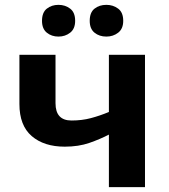

<svg xmlns="http://www.w3.org/2000/svg" viewBox="-20 -772 696 792"><path d="M209 -545.9V-346.2Q209 -274.9 274.9 -274.9Q317.9 -274.9 354.7 -284.7Q391.6 -294.4 429.2 -310.1V-545.9H578.1V0H429.2V-216.8Q393.6 -198.2 348.9 -182.6Q304.2 -167 247.1 -167Q161.6 -167 110.8 -210.7Q60.1 -254.4 60.1 -342.8V-545.9ZM153.3 -686Q153.3 -720.7 173.1 -736.3Q192.9 -752 221.2 -752Q249 -752 269.5 -736.3Q290 -720.7 290 -686Q290 -653.3 269.5 -637.2Q249 -621.1 221.2 -621.1Q192.9 -621.1 173.1 -637.2Q153.3 -653.3 153.3 -686ZM350.1 -686Q350.1 -720.7 369.9 -736.3Q389.6 -752 418.9 -752Q446.8 -752 467.5 -736.3Q488.3 -720.7 488.3 -686Q488.3 -653.3 467.5 -637.2Q446.8 -621.1 418.9 -621.1Q389.6 -621.1 369.9 -637.2Q350.1 -653.3 350.1 -686Z"/></svg>

Font: Open Sans
Style: Bold
Weight: 700
Designer: Monotype Design Team
Foundry: Monotype Imaging Inc.
Version: Version 3.000; ttfautohint (v1.8.4)